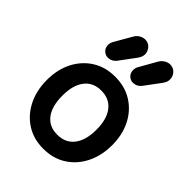

<svg xmlns="http://www.w3.org/2000/svg" viewBox="-227 -898 1027 1027"><g transform="rotate(45 287.0 -384.5)"><path d="M286 15Q213 15 157.5 -20.5Q102 -56 71 -118Q40 -180 40 -259Q40 -338 71 -399Q102 -460 157.5 -495Q213 -530 286 -530Q361 -530 416.5 -495Q472 -460 503 -399Q534 -338 534 -259Q534 -180 503 -118Q472 -56 416.5 -20.5Q361 15 286 15ZM286 -91Q348 -91 382 -134.5Q416 -178 416 -259Q416 -338 382 -381.5Q348 -425 286 -425Q225 -425 191.5 -381.5Q158 -338 158 -259Q158 -178 191.5 -134.5Q225 -91 286 -91ZM380 -574Q361 -572 345.5 -585Q330 -598 329 -620Q328 -638 337 -653L392 -750Q403 -768 420.5 -777Q438 -786 454 -784Q475 -782 489 -766.5Q503 -751 504 -730Q505 -719 501.5 -708.5Q498 -698 489 -686L423 -597Q405 -575 380 -574ZM190 -574Q172 -572 156 -585Q140 -598 139 -620Q138 -638 147 -653L203 -750Q213 -768 231 -777Q249 -786 265 -784Q286 -782 299.5 -766.5Q313 -751 315 -730Q315 -719 311.5 -708.5Q308 -698 299 -686L233 -597Q215 -575 190 -574Z"/></g></svg>

Font: National Park SemiBold
Style: Regular
Weight: 600
Designer: Andrea Herstowski, Ben Hoepner
Version: Version 1.009